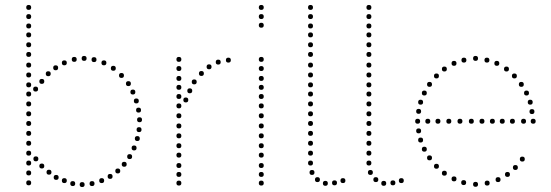

<svg xmlns="http://www.w3.org/2000/svg" viewBox="-20 -750 2227 776"><path d="M240 -486Q230 -486 230 -496Q230 -506 240 -506Q250 -506 250 -496Q250 -486 240 -486ZM280 -500Q270 -500 270 -510Q270 -520 280 -520Q290 -520 290 -510Q290 -500 280 -500ZM320 -504Q310 -504 310 -514Q310 -524 320 -524Q330 -524 330 -514Q330 -504 320 -504ZM360 -499Q350 -499 350 -509Q350 -519 360 -519Q370 -519 370 -509Q370 -499 360 -499ZM400 -486Q390 -486 390 -496Q390 -506 400 -506Q410 -506 410 -496Q410 -486 400 -486ZM205 -466Q195 -466 195 -476Q195 -486 205 -486Q215 -486 215 -476Q215 -466 205 -466ZM438 -464Q428 -464 428 -474Q428 -484 438 -484Q448 -484 448 -474Q448 -464 438 -464ZM175 -442Q165 -442 165 -452Q165 -462 175 -462Q185 -462 185 -452Q185 -442 175 -442ZM471 -435Q461 -435 461 -445Q461 -455 471 -455Q481 -455 481 -445Q481 -435 471 -435ZM517 -368Q507 -368 507 -378Q507 -388 517 -388Q527 -388 527 -378Q527 -368 517 -368ZM531 -332Q521 -332 521 -342Q521 -352 531 -352Q541 -352 541 -342Q541 -332 531 -332ZM544 -256Q534 -256 534 -266Q534 -276 544 -276Q554 -276 554 -266Q554 -256 544 -256ZM542 -216Q532 -216 532 -226Q532 -236 542 -236Q552 -236 552 -226Q552 -216 542 -216ZM535 -180Q525 -180 525 -190Q525 -200 535 -200Q545 -200 545 -190Q545 -180 535 -180ZM522 -142Q512 -142 512 -152Q512 -162 522 -162Q532 -162 532 -152Q532 -142 522 -142ZM504 -107Q494 -107 494 -117Q494 -127 504 -127Q514 -127 514 -117Q514 -107 504 -107ZM149 -69Q139 -69 139 -79Q139 -89 149 -89Q159 -89 159 -79Q159 -69 149 -69ZM482 -76Q472 -76 472 -86Q472 -96 482 -96Q492 -96 492 -86Q492 -76 482 -76ZM207 -23Q197 -23 197 -33Q197 -43 207 -43Q217 -43 217 -33Q217 -23 207 -23ZM240 -10Q230 -10 230 -20Q230 -30 240 -30Q250 -30 250 -20Q250 -10 240 -10ZM391 -10Q381 -10 381 -20Q381 -30 391 -30Q401 -30 401 -20Q401 -10 391 -10ZM425 -27Q415 -27 415 -37Q415 -47 425 -47Q435 -47 435 -37Q435 -27 425 -27ZM96 -241Q86 -241 86 -251Q86 -261 96 -261Q106 -261 106 -251Q106 -241 96 -241ZM96 -201Q86 -201 86 -211Q86 -221 96 -221Q106 -221 106 -211Q106 -201 96 -201ZM96 -161Q86 -161 86 -171Q86 -181 96 -181Q106 -181 106 -171Q106 -161 96 -161ZM96 -121Q86 -121 86 -131Q86 -141 96 -141Q106 -141 106 -131Q106 -121 96 -121ZM96 -81Q86 -81 86 -91Q86 -101 96 -101Q106 -101 106 -91Q106 -81 96 -81ZM96 -41Q86 -41 86 -51Q86 -61 96 -61Q106 -61 106 -51Q106 -41 96 -41ZM96 -1Q86 -1 86 -11Q86 -21 96 -21Q106 -21 106 -11Q106 -1 96 -1ZM96 -559Q86 -559 86 -569Q86 -579 96 -579Q106 -579 106 -569Q106 -559 96 -559ZM96 -520Q86 -520 86 -530Q86 -540 96 -540Q106 -540 106 -530Q106 -520 96 -520ZM96 -477Q86 -477 86 -487Q86 -497 96 -497Q106 -497 106 -487Q106 -477 96 -477ZM96 -397Q86 -397 86 -407Q86 -417 96 -417Q106 -417 106 -407Q106 -397 96 -397ZM96 -360Q86 -360 86 -370Q86 -380 96 -380Q106 -380 106 -370Q106 -360 96 -360ZM96 -320Q86 -320 86 -330Q86 -340 96 -340Q106 -340 106 -330Q106 -320 96 -320ZM96 -280Q86 -280 86 -290Q86 -300 96 -300Q106 -300 106 -290Q106 -280 96 -280ZM96 -710Q86 -710 86 -720Q86 -730 96 -730Q106 -730 106 -720Q106 -710 96 -710ZM96 -673Q86 -673 86 -683Q86 -693 96 -693Q106 -693 106 -683Q106 -673 96 -673ZM96 -635Q86 -635 86 -645Q86 -655 96 -655Q106 -655 106 -645Q106 -635 96 -635ZM96 -599Q86 -599 86 -609Q86 -619 96 -619Q106 -619 106 -609Q106 -599 96 -599ZM96 -437Q86 -437 86 -447Q86 -457 96 -457Q106 -457 106 -447Q106 -437 96 -437ZM499 -402Q489 -402 489 -412Q489 -422 499 -422Q509 -422 509 -412Q509 -402 499 -402ZM540 -295Q530 -295 530 -305Q530 -315 540 -315Q550 -315 550 -305Q550 -295 540 -295ZM149 -411Q139 -411 139 -421Q139 -431 149 -431Q159 -431 159 -421Q159 -411 149 -411ZM124 -380Q114 -380 114 -390Q114 -400 124 -400Q134 -400 134 -390Q134 -380 124 -380ZM125 -98Q115 -98 115 -108Q115 -118 125 -118Q135 -118 135 -108Q135 -98 125 -98ZM312 6Q302 6 302 -4Q302 -14 312 -14Q322 -14 322 -4Q322 6 312 6ZM274 2Q264 2 264 -8Q264 -18 274 -18Q284 -18 284 -8Q284 2 274 2ZM178 -44Q168 -44 168 -54Q168 -64 178 -64Q188 -64 188 -54Q188 -44 178 -44ZM352 2Q342 2 342 -8Q342 -18 352 -18Q362 -18 362 -8Q362 2 352 2ZM456 -49Q446 -49 446 -59Q446 -69 456 -69Q466 -69 466 -59Q466 -49 456 -49Z M703 -231Q693 -231 693 -241Q693 -251 703 -251Q713 -251 713 -241Q713 -231 703 -231ZM703 -191Q693 -191 693 -201Q693 -211 703 -211Q713 -211 713 -201Q713 -191 703 -191ZM703 -151Q693 -151 693 -161Q693 -171 703 -171Q713 -171 713 -161Q713 -151 703 -151ZM703 -113Q693 -113 693 -123Q693 -133 703 -133Q713 -133 713 -123Q713 -113 703 -113ZM703 -71Q693 -71 693 -81Q693 -91 703 -91Q713 -91 713 -81Q713 -71 703 -71ZM703 -35Q693 -35 693 -45Q693 -55 703 -55Q713 -55 713 -45Q713 -35 703 -35ZM703 0Q693 0 693 -10Q693 -20 703 -20Q713 -20 713 -10Q713 0 703 0ZM703 -500Q693 -500 693 -510Q693 -520 703 -520Q713 -520 713 -510Q713 -500 703 -500ZM703 -387Q693 -387 693 -397Q693 -407 703 -407Q713 -407 713 -397Q713 -387 703 -387ZM703 -350Q693 -350 693 -360Q693 -370 703 -370Q713 -370 713 -360Q713 -350 703 -350ZM703 -312Q693 -312 693 -322Q693 -332 703 -332Q713 -332 713 -322Q713 -312 703 -312ZM703 -272Q693 -272 693 -282Q693 -292 703 -292Q713 -292 713 -282Q713 -272 703 -272ZM703 -423Q693 -423 693 -433Q693 -443 703 -443Q713 -443 713 -433Q713 -423 703 -423ZM703 -463Q693 -463 693 -473Q693 -483 703 -483Q713 -483 713 -473Q713 -463 703 -463ZM903 -497Q893 -497 893 -507Q893 -517 903 -517Q913 -517 913 -507Q913 -497 903 -497ZM862 -489Q852 -489 852 -499Q852 -509 862 -509Q872 -509 872 -499Q872 -489 862 -489ZM825 -470Q815 -470 815 -480Q815 -490 825 -490Q835 -490 835 -480Q835 -470 825 -470ZM794 -443Q784 -443 784 -453Q784 -463 794 -463Q804 -463 804 -453Q804 -443 794 -443ZM765 -409Q755 -409 755 -419Q755 -429 765 -429Q775 -429 775 -419Q775 -409 765 -409ZM747 -373Q737 -373 737 -383Q737 -393 747 -393Q757 -393 757 -383Q757 -373 747 -373ZM731 -336Q721 -336 721 -346Q721 -356 731 -356Q741 -356 741 -346Q741 -336 731 -336Z M1036 -231Q1026 -231 1026 -241Q1026 -251 1036 -251Q1046 -251 1046 -241Q1046 -231 1036 -231ZM1036 -191Q1026 -191 1026 -201Q1026 -211 1036 -211Q1046 -211 1046 -201Q1046 -191 1036 -191ZM1036 -151Q1026 -151 1026 -161Q1026 -171 1036 -171Q1046 -171 1046 -161Q1046 -151 1036 -151ZM1036 -113Q1026 -113 1026 -123Q1026 -133 1036 -133Q1046 -133 1046 -123Q1046 -113 1036 -113ZM1036 -71Q1026 -71 1026 -81Q1026 -91 1036 -91Q1046 -91 1046 -81Q1046 -71 1036 -71ZM1036 -35Q1026 -35 1026 -45Q1026 -55 1036 -55Q1046 -55 1046 -45Q1046 -35 1036 -35ZM1036 0Q1026 0 1026 -10Q1026 -20 1036 -20Q1046 -20 1046 -10Q1046 0 1036 0ZM1036 -500Q1026 -500 1026 -510Q1026 -520 1036 -520Q1046 -520 1046 -510Q1046 -500 1036 -500ZM1036 -387Q1026 -387 1026 -397Q1026 -407 1036 -407Q1046 -407 1046 -397Q1046 -387 1036 -387ZM1036 -350Q1026 -350 1026 -360Q1026 -370 1036 -370Q1046 -370 1046 -360Q1046 -350 1036 -350ZM1036 -312Q1026 -312 1026 -322Q1026 -332 1036 -332Q1046 -332 1046 -322Q1046 -312 1036 -312ZM1036 -272Q1026 -272 1026 -282Q1026 -292 1036 -292Q1046 -292 1046 -282Q1046 -272 1036 -272ZM1036 -423Q1026 -423 1026 -433Q1026 -443 1036 -443Q1046 -443 1046 -433Q1046 -423 1036 -423ZM1036 -463Q1026 -463 1026 -473Q1026 -483 1036 -483Q1046 -483 1046 -473Q1046 -463 1036 -463ZM1036 -710Q1026 -710 1026 -720Q1026 -730 1036 -730Q1046 -730 1046 -720Q1046 -710 1036 -710ZM1036 -638Q1026 -638 1026 -648Q1026 -658 1036 -658Q1046 -658 1046 -648Q1046 -638 1036 -638ZM1036 -673Q1026 -673 1026 -683Q1026 -693 1036 -693Q1046 -693 1046 -683Q1046 -673 1036 -673Z M1366 -10Q1356 -10 1356 -20Q1356 -30 1366 -30Q1376 -30 1376 -20Q1376 -10 1366 -10ZM1235 -241Q1225 -241 1225 -251Q1225 -261 1235 -261Q1245 -261 1245 -251Q1245 -241 1235 -241ZM1235 -201Q1225 -201 1225 -211Q1225 -221 1235 -221Q1245 -221 1245 -211Q1245 -201 1235 -201ZM1235 -161Q1225 -161 1225 -171Q1225 -181 1235 -181Q1245 -181 1245 -171Q1245 -161 1235 -161ZM1235 -121Q1225 -121 1225 -131Q1225 -141 1235 -141Q1245 -141 1245 -131Q1245 -121 1235 -121ZM1235 -81Q1225 -81 1225 -91Q1225 -101 1235 -101Q1245 -101 1245 -91Q1245 -81 1235 -81ZM1241 -43Q1231 -43 1231 -53Q1231 -63 1241 -63Q1251 -63 1251 -53Q1251 -43 1241 -43ZM1263 -14Q1253 -14 1253 -24Q1253 -34 1263 -34Q1273 -34 1273 -24Q1273 -14 1263 -14ZM1235 -559Q1225 -559 1225 -569Q1225 -579 1235 -579Q1245 -579 1245 -569Q1245 -559 1235 -559ZM1235 -520Q1225 -520 1225 -530Q1225 -540 1235 -540Q1245 -540 1245 -530Q1245 -520 1235 -520ZM1235 -477Q1225 -477 1225 -487Q1225 -497 1235 -497Q1245 -497 1245 -487Q1245 -477 1235 -477ZM1235 -397Q1225 -397 1225 -407Q1225 -417 1235 -417Q1245 -417 1245 -407Q1245 -397 1235 -397ZM1235 -360Q1225 -360 1225 -370Q1225 -380 1235 -380Q1245 -380 1245 -370Q1245 -360 1235 -360ZM1235 -320Q1225 -320 1225 -330Q1225 -340 1235 -340Q1245 -340 1245 -330Q1245 -320 1235 -320ZM1235 -280Q1225 -280 1225 -290Q1225 -300 1235 -300Q1245 -300 1245 -290Q1245 -280 1235 -280ZM1235 -710Q1225 -710 1225 -720Q1225 -730 1235 -730Q1245 -730 1245 -720Q1245 -710 1235 -710ZM1235 -673Q1225 -673 1225 -683Q1225 -693 1235 -693Q1245 -693 1245 -683Q1245 -673 1235 -673ZM1235 -635Q1225 -635 1225 -645Q1225 -655 1235 -655Q1245 -655 1245 -645Q1245 -635 1235 -635ZM1235 -599Q1225 -599 1225 -609Q1225 -619 1235 -619Q1245 -619 1245 -609Q1245 -599 1235 -599ZM1235 -437Q1225 -437 1225 -447Q1225 -457 1235 -457Q1245 -457 1245 -447Q1245 -437 1235 -437ZM1295 1Q1285 1 1285 -9Q1285 -19 1295 -19Q1305 -19 1305 -9Q1305 1 1295 1ZM1332 -1Q1322 -1 1322 -11Q1322 -21 1332 -21Q1342 -21 1342 -11Q1342 -1 1332 -1Z M1602 -10Q1592 -10 1592 -20Q1592 -30 1602 -30Q1612 -30 1612 -20Q1612 -10 1602 -10ZM1471 -241Q1461 -241 1461 -251Q1461 -261 1471 -261Q1481 -261 1481 -251Q1481 -241 1471 -241ZM1471 -201Q1461 -201 1461 -211Q1461 -221 1471 -221Q1481 -221 1481 -211Q1481 -201 1471 -201ZM1471 -161Q1461 -161 1461 -171Q1461 -181 1471 -181Q1481 -181 1481 -171Q1481 -161 1471 -161ZM1471 -121Q1461 -121 1461 -131Q1461 -141 1471 -141Q1481 -141 1481 -131Q1481 -121 1471 -121ZM1471 -81Q1461 -81 1461 -91Q1461 -101 1471 -101Q1481 -101 1481 -91Q1481 -81 1471 -81ZM1477 -43Q1467 -43 1467 -53Q1467 -63 1477 -63Q1487 -63 1487 -53Q1487 -43 1477 -43ZM1499 -14Q1489 -14 1489 -24Q1489 -34 1499 -34Q1509 -34 1509 -24Q1509 -14 1499 -14ZM1471 -559Q1461 -559 1461 -569Q1461 -579 1471 -579Q1481 -579 1481 -569Q1481 -559 1471 -559ZM1471 -520Q1461 -520 1461 -530Q1461 -540 1471 -540Q1481 -540 1481 -530Q1481 -520 1471 -520ZM1471 -477Q1461 -477 1461 -487Q1461 -497 1471 -497Q1481 -497 1481 -487Q1481 -477 1471 -477ZM1471 -397Q1461 -397 1461 -407Q1461 -417 1471 -417Q1481 -417 1481 -407Q1481 -397 1471 -397ZM1471 -360Q1461 -360 1461 -370Q1461 -380 1471 -380Q1481 -380 1481 -370Q1481 -360 1471 -360ZM1471 -320Q1461 -320 1461 -330Q1461 -340 1471 -340Q1481 -340 1481 -330Q1481 -320 1471 -320ZM1471 -280Q1461 -280 1461 -290Q1461 -300 1471 -300Q1481 -300 1481 -290Q1481 -280 1471 -280ZM1471 -710Q1461 -710 1461 -720Q1461 -730 1471 -730Q1481 -730 1481 -720Q1481 -710 1471 -710ZM1471 -673Q1461 -673 1461 -683Q1461 -693 1471 -693Q1481 -693 1481 -683Q1481 -673 1471 -673ZM1471 -635Q1461 -635 1461 -645Q1461 -655 1471 -655Q1481 -655 1481 -645Q1481 -635 1471 -635ZM1471 -599Q1461 -599 1461 -609Q1461 -619 1471 -619Q1481 -619 1481 -609Q1481 -599 1471 -599ZM1471 -437Q1461 -437 1461 -447Q1461 -457 1471 -457Q1481 -457 1481 -447Q1481 -437 1471 -437ZM1531 1Q1521 1 1521 -9Q1521 -19 1531 -19Q1541 -19 1541 -9Q1541 1 1531 1ZM1568 -1Q1558 -1 1558 -11Q1558 -21 1568 -21Q1578 -21 1578 -11Q1578 -1 1568 -1Z M1902 -504Q1892 -504 1892 -514Q1892 -524 1902 -524Q1912 -524 1912 -514Q1912 -504 1902 -504ZM1948 -497Q1938 -497 1938 -507Q1938 -517 1948 -517Q1958 -517 1958 -507Q1958 -497 1948 -497ZM1988 -484Q1978 -484 1978 -494Q1978 -504 1988 -504Q1998 -504 1998 -494Q1998 -484 1988 -484ZM2027 -461Q2017 -461 2017 -471Q2017 -481 2027 -481Q2037 -481 2037 -471Q2037 -461 2027 -461ZM2059 -433Q2049 -433 2049 -443Q2049 -453 2059 -453Q2069 -453 2069 -443Q2069 -433 2059 -433ZM2108 -364Q2098 -364 2098 -374Q2098 -384 2108 -384Q2118 -384 2118 -374Q2118 -364 2108 -364ZM2123 -327Q2113 -327 2113 -337Q2113 -347 2123 -347Q2133 -347 2133 -337Q2133 -327 2123 -327ZM2135 -250Q2125 -250 2125 -260Q2125 -270 2135 -270Q2145 -270 2145 -260Q2145 -250 2135 -250ZM2087 -399Q2077 -399 2077 -409Q2077 -419 2087 -419Q2097 -419 2097 -409Q2097 -399 2087 -399ZM2130 -289Q2120 -289 2120 -299Q2120 -309 2130 -309Q2140 -309 2140 -299Q2140 -289 2130 -289ZM1855 -497Q1845 -497 1845 -507Q1845 -517 1855 -517Q1865 -517 1865 -507Q1865 -497 1855 -497ZM1815 -484Q1805 -484 1805 -494Q1805 -504 1815 -504Q1825 -504 1825 -494Q1825 -484 1815 -484ZM1776 -461Q1766 -461 1766 -471Q1766 -481 1776 -481Q1786 -481 1786 -471Q1786 -461 1776 -461ZM1744 -433Q1734 -433 1734 -443Q1734 -453 1744 -453Q1754 -453 1754 -443Q1754 -433 1744 -433ZM1695 -364Q1685 -364 1685 -374Q1685 -384 1695 -384Q1705 -384 1705 -374Q1705 -364 1695 -364ZM1680 -327Q1670 -327 1670 -337Q1670 -347 1680 -347Q1690 -347 1690 -337Q1690 -327 1680 -327ZM1668 -250Q1658 -250 1658 -260Q1658 -270 1668 -270Q1678 -270 1678 -260Q1678 -250 1668 -250ZM1716 -399Q1706 -399 1706 -409Q1706 -419 1716 -419Q1726 -419 1726 -409Q1726 -399 1716 -399ZM1672 -290Q1662 -290 1662 -300Q1662 -310 1672 -310Q1682 -310 1682 -300Q1682 -290 1672 -290ZM1902 -15Q1912 -15 1912 -5Q1912 5 1902 5Q1892 5 1892 -5Q1892 -15 1902 -15ZM1949 -20Q1959 -20 1959 -10Q1959 0 1949 0Q1939 0 1939 -10Q1939 -20 1949 -20ZM1993 -34Q2003 -34 2003 -24Q2003 -14 1993 -14Q1983 -14 1983 -24Q1983 -34 1993 -34ZM2031 -55Q2041 -55 2041 -45Q2041 -35 2031 -35Q2021 -35 2021 -45Q2021 -55 2031 -55ZM2063 -83Q2073 -83 2073 -73Q2073 -63 2063 -63Q2053 -63 2053 -73Q2053 -83 2063 -83ZM2091 -117Q2101 -117 2101 -107Q2101 -97 2091 -97Q2081 -97 2081 -107Q2081 -117 2091 -117ZM1854 -22Q1864 -22 1864 -12Q1864 -2 1854 -2Q1844 -2 1844 -12Q1844 -22 1854 -22ZM1815 -37Q1825 -37 1825 -27Q1825 -17 1815 -17Q1805 -17 1805 -27Q1805 -37 1815 -37ZM1776 -60Q1786 -60 1786 -50Q1786 -40 1776 -40Q1766 -40 1766 -50Q1766 -60 1776 -60ZM1744 -88Q1754 -88 1754 -78Q1754 -68 1744 -68Q1734 -68 1734 -78Q1734 -88 1744 -88ZM1695 -157Q1705 -157 1705 -147Q1705 -137 1695 -137Q1685 -137 1685 -147Q1685 -157 1695 -157ZM1680 -194Q1690 -194 1690 -184Q1690 -174 1680 -174Q1670 -174 1670 -184Q1670 -194 1680 -194ZM1716 -122Q1726 -122 1726 -112Q1726 -102 1716 -102Q1706 -102 1706 -112Q1706 -122 1716 -122ZM1672 -231Q1682 -231 1682 -221Q1682 -211 1672 -211Q1662 -211 1662 -221Q1662 -231 1672 -231ZM2096 -250Q2086 -250 2086 -260Q2086 -270 2096 -270Q2106 -270 2106 -260Q2106 -250 2096 -250ZM2051 -250Q2041 -250 2041 -260Q2041 -270 2051 -270Q2061 -270 2061 -260Q2061 -250 2051 -250ZM2010 -250Q2000 -250 2000 -260Q2000 -270 2010 -270Q2020 -270 2020 -260Q2020 -250 2010 -250ZM1970 -250Q1960 -250 1960 -260Q1960 -270 1970 -270Q1980 -270 1980 -260Q1980 -250 1970 -250ZM1928 -250Q1918 -250 1918 -260Q1918 -270 1928 -270Q1938 -270 1938 -260Q1938 -250 1928 -250ZM1885 -250Q1875 -250 1875 -260Q1875 -270 1885 -270Q1895 -270 1895 -260Q1895 -250 1885 -250ZM1839 -250Q1829 -250 1829 -260Q1829 -270 1839 -270Q1849 -270 1849 -260Q1849 -250 1839 -250ZM1794 -250Q1784 -250 1784 -260Q1784 -270 1794 -270Q1804 -270 1804 -260Q1804 -250 1794 -250ZM1750 -250Q1740 -250 1740 -260Q1740 -270 1750 -270Q1760 -270 1760 -260Q1760 -250 1750 -250ZM1709 -250Q1699 -250 1699 -260Q1699 -270 1709 -270Q1719 -270 1719 -260Q1719 -250 1709 -250Z"/></svg>

Font: Raleway Dots 
Style: Regular
Weight: 400
Version: Version 1.000